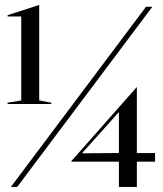

<svg xmlns="http://www.w3.org/2000/svg" viewBox="-20 -739 643 759"><path d="M10 -333 64 -342V-674H10V-679L134 -719H135V-342L183 -333V-328H10ZM557 -712H582L48 0H23ZM450 -100H262V-102L520 -394H521V-134H593V-100H521V0H450ZM450 -134V-296L304 -133Z"/></svg>

Font: Nyght Serif Light
Style: Regular
Weight: 300
Designer: Maksym Kobuzan
Version: Version 0.410